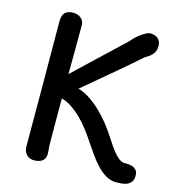

<svg xmlns="http://www.w3.org/2000/svg" viewBox="-114 -870 919 984"><g transform="rotate(15 345.5 -377.5)"><path d="M99.1 -45.4Q99.1 -211.4 98.4 -375.5Q97.7 -539.6 96.7 -706.1Q96.7 -739.7 111.1 -754.2Q125.5 -768.6 155.8 -768.6Q167 -768.6 177.2 -765.1Q187.5 -761.7 195.3 -755.1Q203.1 -748.5 207.8 -739.3Q212.4 -730 212.4 -718.3Q212.4 -648.4 212.2 -585.4Q211.9 -522.5 211.4 -458.5L471.7 -704.6Q477.1 -712.4 488.5 -723.4Q500 -734.4 513.4 -744.4Q526.9 -754.4 540.3 -761.5Q553.7 -768.6 564 -768.6Q575.2 -768.6 585.4 -765.6Q595.7 -762.7 603.3 -756.3Q610.8 -750 615.5 -739.7Q620.1 -729.5 620.1 -715.3Q620.1 -700.2 615.5 -689.2Q610.8 -678.2 603 -669.7Q595.2 -661.1 585.7 -654.5Q576.2 -647.9 565.9 -642.1Q496.1 -580.1 424.8 -520.8Q353.5 -461.4 280.3 -399.4Q312.5 -390.6 343.5 -369.9Q374.5 -349.1 402.8 -322Q431.2 -294.9 455.3 -264.2Q479.5 -233.4 498 -204.6Q512.2 -182.6 526.1 -162.1Q540 -141.6 553.5 -126.2Q566.9 -110.8 579.8 -101.6Q592.8 -92.3 605.5 -92.3Q615.7 -92.3 628.4 -91.6Q641.1 -90.8 652.3 -86.2Q663.6 -81.5 671.1 -71.8Q678.7 -62 678.7 -43.9Q678.7 -23.9 670.4 -12.2Q662.1 -0.5 649.4 5.4Q636.7 11.2 620.8 12.7Q605 14.2 589.8 14.2Q562 14.2 536.9 -0.2Q511.7 -14.6 489 -38.3Q466.3 -62 445.3 -91.8Q424.3 -121.6 403.8 -152.3Q385.3 -180.2 363.5 -208.7Q341.8 -237.3 317.1 -261.5Q292.5 -285.6 265.6 -303.7Q238.8 -321.8 210.9 -329.1V-274.4Q210.9 -219.7 211.2 -169.4Q211.4 -119.1 211.9 -79.6Q213.4 -65.9 213.9 -55.4Q214.4 -44.9 214.8 -35.2Q214.8 -9.8 198.5 2.2Q182.1 14.2 153.3 14.2Q147 14.2 137.7 12Q128.4 9.8 119.9 3.2Q111.3 -3.4 105.2 -15.1Q99.1 -26.9 99.1 -45.4Z"/></g></svg>

Font: Autour One
Style: Regular
Weight: 400
Version: Version 1.007; ttfautohint (v0.92) -l 24 -r 24 -G 200 -x 7 -